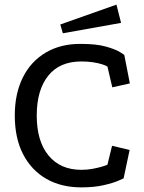

<svg xmlns="http://www.w3.org/2000/svg" viewBox="-20 -795 624 831"><path d="M445 -507Q437 -512 421 -517Q405 -522 382.5 -525.5Q360 -529 332 -529Q238 -529 188.5 -467Q139 -405 139 -295Q139 -184 190 -122Q241 -60 332 -60Q357 -60 379 -64Q401 -68 418.5 -73Q436 -78 445 -82L465 -164L541 -146L515 -23Q515 -23 492.5 -13Q470 -3 428.5 6.5Q387 16 332 16Q245 16 180.5 -21Q116 -58 80 -127.5Q44 -197 44 -295Q44 -390 79 -460Q114 -530 179 -568Q244 -606 331 -605Q397 -605 438 -593.5Q479 -582 498.5 -570Q518 -558 518 -557L542 -434L466 -417ZM484 -775 504 -696 252 -651 241 -689Z"/></svg>

Font: Podkova Medium
Style: Regular
Weight: 500
Designer: Ilya Yudin
Foundry: Cyreal (www.cyreal.org)
Version: Version 2.103